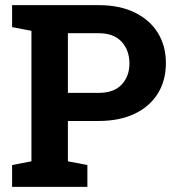

<svg xmlns="http://www.w3.org/2000/svg" viewBox="-20 -731 687 751"><path d="M27.3 0V-85.4L103 -100.1V-610.4L27.3 -625V-710.9H365.7Q447.3 -710.9 506.3 -682.4Q565.4 -653.8 597.2 -602.8Q628.9 -551.8 628.9 -483.9Q628.9 -416 597.2 -365Q565.4 -314 506.3 -285.9Q447.3 -257.8 365.7 -257.8H245.6V-100.1L321.8 -85.4V0ZM245.6 -367.7H365.7Q425.3 -367.7 455.8 -400.1Q486.3 -432.6 486.3 -482.9Q486.3 -534.2 455.8 -567.6Q425.3 -601.1 365.7 -601.1H245.6Z"/></svg>

Font: Roboto Slab
Style: Bold
Weight: 700
Designer: Google
Version: Version 2.000; ttfautohint (v1.8.1.43-b0c9)